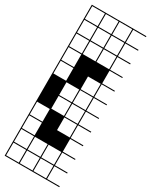

<svg xmlns="http://www.w3.org/2000/svg" viewBox="-254 -778 873 1108"><g transform="rotate(30 182.0 -224.0)"><path d="M363.6 278.8H0V187.9H6.1V272.7H90.9V187.9H97V272.7H181.8V187.9H0V-727.3H363.6V-721.2H278.8V-636.4H363.6V-630.3H278.8V-545.5H363.6V-539.4H278.8V-454.5H363.6V-448.5H278.8V-363.6H363.6V-357.6H278.8V-272.7H363.6V-266.7H278.8V-181.8H363.6V-175.8H278.8V-90.9H363.6V-84.8H278.8V0H363.6V6.1H278.8V90.9H363.6V97H278.8V181.8H363.6V187.9H278.8V272.7H363.6ZM90.9 -636.4V-721.2H6.1V-636.4ZM187.9 -636.4H272.7V-721.2H187.9ZM97 -636.4H181.8V-721.2H97ZM6.1 -545.5H90.9V-630.3H6.1ZM97 -545.5H181.8V-630.3H97ZM187.9 -545.5H272.7V-630.3H187.9ZM6.1 -454.5H90.9V-539.4H6.1ZM97 -454.5H181.8V-539.4H97ZM187.9 -454.5H272.7V-539.4H187.9ZM6.1 -363.6H90.9V-448.5H6.1ZM6.1 -272.7H90.9V-357.6H6.1ZM187.9 -272.7H272.7V-357.6H187.9ZM187.9 -181.8H272.7V-266.7H187.9ZM97 -181.8H181.8V-266.7H97ZM97 -90.9H181.8V-175.8H97ZM187.9 -90.9H272.7V-175.8H187.9ZM6.1 0H90.9V-84.8H6.1ZM187.9 0H272.7V-84.8H187.9ZM6.1 90.9H90.9V6.1H6.1ZM97 181.8H181.8V97H97ZM6.1 181.8H90.9V97H6.1ZM187.9 181.8H272.7V97H187.9ZM272.7 272.7V187.9H187.9V272.7Z"/></g></svg>

Font: Micro 5 Charted
Style: Regular
Weight: 400
Designer: Sarah Cadigan-Fried
Version: Version 1.000; ttfautohint (v1.8.4.7-5d5b)